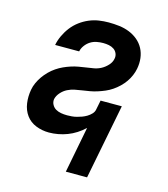

<svg xmlns="http://www.w3.org/2000/svg" viewBox="-106 -626 763 873"><g transform="rotate(15 275.0 -189.0)"><path d="M285 164 327 -53Q310 -37 290.5 -24.5Q271 -12 250 -4Q229 4 207 8Q185 12 164 12Q132 12 103 0.5Q74 -11 56.5 -35Q39 -59 34.5 -90.5Q30 -122 36 -155Q39 -172 46.5 -188.5Q54 -205 64.5 -220Q75 -235 88.5 -248.5Q102 -262 117.5 -272.5Q133 -283 149.5 -290.5Q166 -298 183 -303.5Q200 -309 217 -312Q234 -315 251.5 -317.5Q269 -320 286.5 -323Q304 -326 320 -334.5Q336 -343 349.5 -357.5Q363 -372 366 -389Q369 -402 364 -414Q359 -426 348.5 -433Q338 -440 325 -442.5Q312 -445 298 -445Q283 -445 267.5 -442Q252 -439 238.5 -430.5Q225 -422 215 -408.5Q205 -395 202 -380H89Q93 -402 103.5 -424.5Q114 -447 129 -466.5Q144 -486 164 -501Q184 -516 206.5 -525.5Q229 -535 252 -538.5Q275 -542 298 -542Q323 -542 348 -539Q373 -536 395.5 -527Q418 -518 436 -503Q454 -488 465 -467.5Q476 -447 479 -422.5Q482 -398 477 -372Q474 -356 467 -339.5Q460 -323 449.5 -308Q439 -293 425.5 -280Q412 -267 396.5 -256.5Q381 -246 364.5 -239Q348 -232 331 -226.5Q314 -221 297 -218Q280 -215 262.5 -212.5Q245 -210 227.5 -206.5Q210 -203 194 -195Q178 -187 165 -172.5Q152 -158 148 -141Q146 -127 152.5 -115Q159 -103 170 -96.5Q181 -90 195 -87.5Q209 -85 224 -85Q235 -85 246.5 -86Q258 -87 269.5 -90Q281 -93 292 -97Q303 -101 314 -107.5Q325 -114 334 -123.5Q343 -133 345 -144L354 -189H454L385 164Z"/></g></svg>

Font: Lode Term
Style: Bold Italic
Weight: 700
Italic angle: -11°
Monospace: yes
Designer: Belleve Invis
Foundry: Belleve Invis
Version: Version 29.2.0